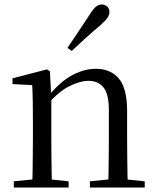

<svg xmlns="http://www.w3.org/2000/svg" viewBox="-20 -838 701 858"><path d="M41.7 0V-27.8L150.4 -38.6H182.8L286.7 -27.8V0ZM123.9 0Q125.1 -24.4 125.6 -65.3Q126.1 -106.3 126.6 -150.7Q127.1 -195.1 127.1 -228.5V-289.4Q127.1 -340.8 126.5 -380.8Q125.9 -420.7 123.9 -457.5L35.8 -462.4V-487.9L189.9 -528L202.9 -519.8L209.3 -403.1V-401.7V-228.5Q209.3 -195.1 209.8 -150.7Q210.3 -106.3 210.8 -65.3Q211.3 -24.4 212.3 0ZM381.8 0V-27.8L489.3 -38.6H522.3L626.8 -27.8V0ZM463.5 0Q464.5 -24.4 465 -64.8Q465.5 -105.3 466 -149.7Q466.5 -194.1 466.5 -228.5V-344.3Q466.5 -418.1 442.4 -447.5Q418.3 -476.9 374.6 -476.9Q340.9 -476.9 293.8 -454.8Q246.6 -432.7 192.2 -372.4L183.7 -406H193.8Q248.4 -472.9 302.1 -501.7Q355.9 -530.6 408.5 -530.6Q474 -530.6 511 -487.1Q548 -443.5 548 -342.4V-228.5Q548 -194.1 548.5 -149.7Q549 -105.3 549.6 -64.8Q550.2 -24.4 551.2 0ZM281.6 -624Q306.3 -660.9 330.8 -697.4Q355.3 -734 380.8 -772.8Q396.1 -797.6 408.2 -807.7Q420.4 -817.9 435.1 -817.9Q448 -817.9 458.5 -809.1Q469 -800.3 469 -783.8Q469 -771.1 459.1 -756.9Q449.2 -742.7 426.1 -723.1Q393.3 -695.8 362.3 -667.5Q331.3 -639.2 300.2 -610.1Z"/></svg>

Font: Source Han Serif JP VF
Style: Regular
Weight: 250
Designer: Ryoko NISHIZUKA 西塚涼子 (kana & ideographs); Frank Grießhammer (Latin, Greek & Cyrillic); Wenlong ZHANG 张文龙 (bopomofo); San
Foundry: Adobe
Version: Version 2.001;hotconv 1.1.0;makeotfexe 2.6.0